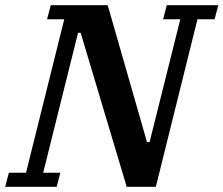

<svg xmlns="http://www.w3.org/2000/svg" viewBox="-50 -718 859 738"><path d="M-16 -54H50L197 -644H131L145 -698H364L515 -172H525L643 -644H577L591 -698H789L775 -644H709L549 0H437L260 -592H250L116 -54H182L168 0H-30Z"/></svg>

Font: IBM Plex Serif SemiBold
Style: Italic
Weight: 600
Italic angle: -14°
Designer: Mike Abbink, Paul van der Laan, Pieter van Rosmalen
Foundry: Bold Monday
Version: Version 2.5